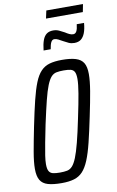

<svg xmlns="http://www.w3.org/2000/svg" viewBox="-107 -1050 678 1114"><g transform="rotate(-10 232.5 -493.0)"><path d="M164 8Q114 8 83 -1Q52 -10 38 -33.5Q24 -57 24 -100Q24 -140 34.5 -200Q45 -260 62 -344Q80 -432 95 -493Q110 -554 126 -594Q142 -634 163.5 -656.5Q185 -679 215 -687.5Q245 -696 288 -696Q338 -696 369 -686.5Q400 -677 414 -654Q428 -631 428 -588Q428 -548 418 -488.5Q408 -429 390 -344Q372 -257 357 -196Q342 -135 325.5 -95Q309 -55 288 -32.5Q267 -10 237 -1Q207 8 164 8ZM164 -54Q189 -54 206.5 -57.5Q224 -61 237.5 -76Q251 -91 263.5 -122Q276 -153 290 -207Q304 -261 321 -344Q340 -433 349 -487.5Q358 -542 358 -571Q358 -601 350.5 -614Q343 -627 327.5 -630.5Q312 -634 287 -634Q263 -634 245 -630.5Q227 -627 213.5 -612Q200 -597 187.5 -566Q175 -535 161.5 -481Q148 -427 130 -344Q118 -285 109.5 -241Q101 -197 96.5 -166.5Q92 -136 92 -116Q92 -87 100 -74Q108 -61 124 -57.5Q140 -54 164 -54ZM193 -768Q197 -805 205.5 -828Q214 -851 229 -862Q244 -873 268 -873Q286 -873 301.5 -866Q317 -859 333 -850Q345 -842 356.5 -836.5Q368 -831 379 -831Q392 -831 399 -844Q406 -857 409 -885H452Q449 -849 440 -826Q431 -803 416 -791.5Q401 -780 377 -780Q359 -780 344.5 -786.5Q330 -793 314 -802Q301 -809 289 -815.5Q277 -822 265 -822Q253 -822 246 -808.5Q239 -795 235 -768ZM239 -948 249 -994H465L456 -948Z"/></g></svg>

Font: Saira ExtraCondensed
Style: Italic
Weight: 400
Width: 2
Italic angle: -12°
Designer: Hector Gatti with collaboration of the Omnibus-Type team
Foundry: Omnibus-Type
Version: Version 1.101